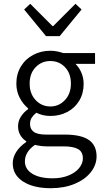

<svg xmlns="http://www.w3.org/2000/svg" viewBox="-20 -764 540 1010"><path d="M47 95Q47 64 65.5 35Q84 6 118 -17V-21Q99 -33 87 -53Q75 -73 75 -100Q75 -128 90.5 -151.5Q106 -175 128 -190V-194Q102 -215 84 -249Q66 -283 66 -324Q66 -375 90 -414.5Q114 -454 155 -475.5Q196 -497 245 -497Q278 -497 312 -485H480V-428H377Q396 -410 408 -382Q420 -354 420 -323Q420 -273 397 -234.5Q374 -196 334 -175Q294 -154 245 -154Q205 -154 171 -171Q155 -158 146.5 -144.5Q138 -131 138 -111Q138 -85 157.5 -70.5Q177 -56 224 -56H321Q406 -56 447 -28Q488 0 488 59Q488 103 458 141.5Q428 180 373 203Q318 226 247 226Q156 226 101.5 191Q47 156 47 95ZM353 -324Q353 -378 322 -410.5Q291 -443 245 -443Q199 -443 167.5 -410.5Q136 -378 136 -324Q136 -271 167.5 -237.5Q199 -204 245 -204Q290 -204 321.5 -237.5Q353 -271 353 -324ZM416 69Q416 35 391 20.5Q366 6 315 6H226Q195 6 164 -2Q111 35 111 85Q111 126 150 150Q189 174 257 174Q303 174 339.5 159.5Q376 145 396 120.5Q416 96 416 69ZM107 -714 139 -744 256 -627H260L377 -744L409 -714L294 -574H222Z"/></svg>

Font: Assistant-zap
Style: zap
Weight: 400
Designer: Hebrew By Ben Nathan, Latin by Paul Hunt
Version: Version 2.001